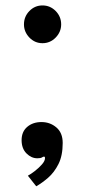

<svg xmlns="http://www.w3.org/2000/svg" viewBox="-20 -558 306 689"><path d="M132.5 -403Q105 -403 85.5 -423.2Q66 -443.5 66 -470.5Q66 -498.5 85.5 -518.5Q105 -538.5 132.5 -538.5Q160 -538.5 179.8 -518.5Q199.5 -498.5 199.5 -470.5Q199.5 -443.5 179.8 -423.2Q160 -403 132.5 -403ZM110 110.5 80 72.5Q90.5 67 105 55.8Q119.5 44.5 130.5 32Q141.5 19.5 141.5 9.5Q141.5 4 138 4Q135 4 130.5 7Q126 10 114 10Q92.5 10 75 -7.5Q57.5 -25 57.5 -55Q57.5 -85.5 77.8 -102.8Q98 -120 129 -120Q159.5 -120 182.2 -100.8Q205 -81.5 205 -45Q205 0.5 189.8 30.8Q174.5 61 152.5 80Q130.5 99 110 110.5Z"/></svg>

Font: Imbue 10pt
Style: Bold
Weight: 700
Designer: Tyler Finck
Foundry: Etcetera Type Company
Version: Version 1.102; ttfautohint (v1.8.3)